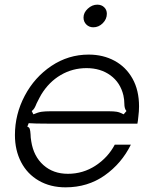

<svg xmlns="http://www.w3.org/2000/svg" viewBox="-20 -793 659 823"><path d="M44 -214Q44 -303 86 -382.5Q128 -462 200.5 -510.5Q273 -559 360 -559Q422 -559 471 -532.5Q520 -506 548 -456Q576 -406 576 -337Q576 -316 573 -293Q571 -272 569 -263H185Q128 -263 103 -265L97 -250Q105 -248 107.5 -240.5Q110 -233 111 -217Q111 -204 114 -187Q124 -123 166 -85.5Q208 -48 271 -48Q336 -48 389.5 -83Q443 -118 472 -173H541Q501 -92 428.5 -41Q356 10 261 10Q196 10 146.5 -18.5Q97 -47 70.5 -98Q44 -149 44 -214ZM123 -303Q144 -312 159 -314Q174 -316 194 -316H449Q467 -316 480 -314Q493 -312 510 -303L522 -317Q513 -327 513 -349Q513 -365 509 -384Q496 -439 453.5 -470Q411 -501 351 -501Q291 -501 240.5 -471.5Q190 -442 157 -388Q151 -378 137 -350Q132 -337 127.5 -329.5Q123 -322 116 -317ZM338 -718Q338 -739 356.5 -756Q375 -773 397 -773Q415 -773 426.5 -762Q438 -751 438 -734Q438 -711 420.5 -693.5Q403 -676 380 -676Q362 -676 350 -688Q338 -700 338 -718Z"/></svg>

Font: Open Sauce Sans Light Italic
Style: Regular
Weight: 300
Italic angle: -10°
Designer: Alfredo Marco Pradil
Foundry: Creative Sauce Fz LLC
Version: Version 1.477